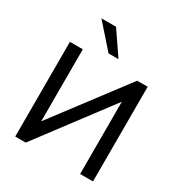

<svg xmlns="http://www.w3.org/2000/svg" viewBox="-212 -1088 1167 1238"><g transform="rotate(30 371.5 -469.0)"><path d="M82 0V-705H178V-169L583 -705H661V0H565V-538L160 0ZM335 -765 182 -938H291L409 -765Z"/></g></svg>

Font: Nunito Sans SemiBold
Style: Regular
Weight: 600
Designer: Vernon Adams
Foundry: Vernon Adams
Version: Version 3.101; ttfautohint (v1.8.4.7-5d5b);gftools[0.9.27]